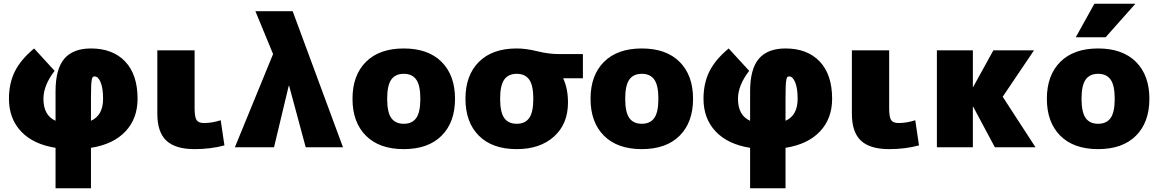

<svg xmlns="http://www.w3.org/2000/svg" viewBox="-20 -790 6214 1030"><path d="M28 -260Q28 -343 59.5 -406.5Q91 -470 163 -530L273 -410Q213 -332 213 -260Q213 -171 278 -142V-300Q278 -420 325 -475Q372 -530 468 -530Q585 -530 651.5 -460Q718 -390 718 -260Q718 -154 653 -85Q588 -16 468 3V220H278V3Q158 -16 93 -85Q28 -154 28 -260ZM468 -142Q533 -171 533 -260Q533 -316 520 -348Q507 -380 488 -380Q482 -380 478.5 -377.5Q475 -375 472.5 -363Q470 -351 469 -327Q468 -303 468 -260Z M1024 -520V-210Q1024 -162 1034.5 -146Q1045 -130 1074 -130Q1118 -130 1164 -145L1184 -10Q1110 10 1024 10Q921 10 872.5 -35.5Q824 -81 824 -180V-520Z M1529 -330 1450 0H1240L1445 -500L1350 -730H1550L1820 0H1620L1531 -330Z M1943 -458Q2015 -530 2146 -530Q2277 -530 2349 -458Q2421 -386 2421 -260Q2421 -134 2349 -62Q2277 10 2146 10Q2015 10 1943 -62Q1871 -134 1871 -260Q1871 -386 1943 -458ZM2079 -157Q2101 -126 2146 -126Q2191 -126 2213 -157Q2235 -188 2235 -260Q2235 -332 2213 -363Q2191 -394 2146 -394Q2101 -394 2079 -363Q2057 -332 2057 -260Q2057 -188 2079 -157Z M3002 -370V-368Q3027 -314 3027 -240Q3027 -125 2952 -57.5Q2877 10 2752 10Q2621 10 2549 -62Q2477 -134 2477 -260Q2477 -386 2549 -458Q2621 -530 2752 -530Q2802 -530 2862.5 -515Q2923 -500 2977 -500H3107V-370ZM2685 -157Q2707 -126 2752 -126Q2797 -126 2819 -157Q2841 -188 2841 -260Q2841 -332 2819 -363Q2797 -394 2752 -394Q2707 -394 2685 -363Q2663 -332 2663 -260Q2663 -188 2685 -157Z M3220 -458Q3292 -530 3423 -530Q3554 -530 3626 -458Q3698 -386 3698 -260Q3698 -134 3626 -62Q3554 10 3423 10Q3292 10 3220 -62Q3148 -134 3148 -260Q3148 -386 3220 -458ZM3356 -157Q3378 -126 3423 -126Q3468 -126 3490 -157Q3512 -188 3512 -260Q3512 -332 3490 -363Q3468 -394 3423 -394Q3378 -394 3356 -363Q3334 -332 3334 -260Q3334 -188 3356 -157Z M3754 -260Q3754 -343 3785.5 -406.5Q3817 -470 3889 -530L3999 -410Q3939 -332 3939 -260Q3939 -171 4004 -142V-300Q4004 -420 4051 -475Q4098 -530 4194 -530Q4311 -530 4377.5 -460Q4444 -390 4444 -260Q4444 -154 4379 -85Q4314 -16 4194 3V220H4004V3Q3884 -16 3819 -85Q3754 -154 3754 -260ZM4194 -142Q4259 -171 4259 -260Q4259 -316 4246 -348Q4233 -380 4214 -380Q4208 -380 4204.5 -377.5Q4201 -375 4198.5 -363Q4196 -351 4195 -327Q4194 -303 4194 -260Z M4750 -520V-210Q4750 -162 4760.5 -146Q4771 -130 4800 -130Q4844 -130 4890 -145L4910 -10Q4836 10 4750 10Q4647 10 4598.5 -35.5Q4550 -81 4550 -180V-520Z M5201 -324 5309 -520H5527L5359 -271L5535 0H5317L5201 -217H5199V0H5006V-520H5199V-324Z M5911 -590H5751L5851 -770H6071ZM5668 -458Q5740 -530 5871 -530Q6002 -530 6074 -458Q6146 -386 6146 -260Q6146 -134 6074 -62Q6002 10 5871 10Q5740 10 5668 -62Q5596 -134 5596 -260Q5596 -386 5668 -458ZM5804 -157Q5826 -126 5871 -126Q5916 -126 5938 -157Q5960 -188 5960 -260Q5960 -332 5938 -363Q5916 -394 5871 -394Q5826 -394 5804 -363Q5782 -332 5782 -260Q5782 -188 5804 -157Z"/></svg>

Font: M PLUS 1p Black
Style: Regular
Weight: 900
Version: Version 1.061